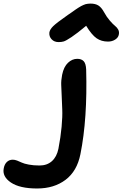

<svg xmlns="http://www.w3.org/2000/svg" viewBox="-279 -758 690 1081"><path d="M50.8 -521Q26.4 -521 11.5 -536.9Q-3.4 -552.7 -1 -575.2Q1.5 -591.8 19.8 -610.1Q38.1 -628.4 103 -673.8Q111.3 -679.2 126.2 -689.7Q141.1 -700.2 146.2 -703.9Q151.4 -707.5 162.1 -714.4Q172.9 -721.2 177.2 -723.4Q181.6 -725.6 189.7 -729.5Q197.8 -733.4 203.1 -734.6Q208.5 -735.8 215.6 -736.8Q222.7 -737.8 230 -737.8Q258.3 -737.8 275.4 -726.8Q292.5 -715.8 307.1 -689Q321.3 -662.6 339.4 -641.8Q357.4 -621.1 368.9 -612.1Q380.4 -603 386.7 -591.1Q393.1 -579.1 390.1 -564Q387.2 -546.4 369.6 -535.2Q352.1 -523.9 329.1 -523.9Q292 -523.9 264.9 -542.5Q237.8 -561 206.1 -612.8Q155.3 -570.3 123.8 -549.3Q92.3 -528.3 79.8 -524.7Q67.4 -521 50.8 -521ZM-69.8 303.2Q-168 303.2 -217.8 269.5Q-267.6 235.8 -257.8 189Q-253.4 166 -240 153.6Q-226.6 141.1 -207 141.1Q-195.8 141.1 -182.4 146.2Q-168.9 151.4 -156.2 157.5Q-143.6 163.6 -116.9 168.7Q-90.3 173.8 -56.2 173.8Q-14.2 173.8 13.2 149.4Q40.5 125 49.8 80.1Q62.5 14.6 67.9 -44.4Q73.2 -103.5 71.5 -140.9Q69.8 -178.2 68.4 -216.8Q66.9 -255.4 65.7 -279.5Q64.5 -303.7 70.8 -336.9Q80.1 -382.3 103.8 -404.5Q127.4 -426.8 155.8 -426.8Q179.7 -426.8 192.1 -413.6Q204.6 -400.4 206.1 -367.2Q213.9 -89.4 173.8 109.9Q154.8 205.6 90.1 254.4Q25.4 303.2 -69.8 303.2Z"/></svg>

Font: Shantell Sans Irregular Bouncy
Style: Italic
Weight: 600
Italic angle: -11.31°
Designer: Stephen Nixon, Anya Danilova, Shantell Martin
Foundry: Arrow Type
Version: Version 1.006;[9816181b4]